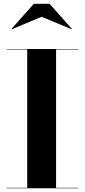

<svg xmlns="http://www.w3.org/2000/svg" viewBox="-20 -1014 458 1034"><path d="M17 0V-2.5H126.5V-747.5H17V-750H402V-747.5H282V-2.5H402V0ZM43.5 -856.5 42 -858.5 162 -993.5H247L367 -858.5L365.5 -856.5L204 -923.5Z"/></svg>

Font: Bodoni Moda 72pt
Style: Bold
Weight: 700
Designer: Owen Earl
Foundry: indestructible type
Version: Version 2.004